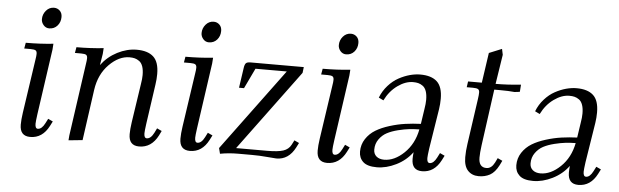

<svg xmlns="http://www.w3.org/2000/svg" viewBox="-43 -762 2955 916"><g transform="rotate(5 1434.0 -304.5)"><path d="M58.1 -411.1 63 -439Q131.8 -439 194.8 -445.8L192.9 -418L147.9 -104Q143.1 -68.8 143.1 -58.1Q143.1 -35.2 155.8 -35.2Q174.8 -35.2 189.9 -64.9L201.2 -86.9L224.1 -76.2L212.9 -54.2Q181.6 6.8 123 6.8Q73.2 6.8 73.2 -47.9Q73.2 -71.8 78.1 -105L116.2 -363.8Q119.1 -380.9 119.1 -391.1Q119.1 -402.8 112.8 -407Q106.4 -411.1 88.9 -411.1ZM129.9 -558.1Q129.9 -581.5 145.3 -599.4Q160.6 -617.2 183.1 -617.2Q199.2 -617.2 210.7 -606.2Q222.2 -595.2 222.2 -576.2Q222.2 -551.3 207 -534.2Q191.9 -517.1 168 -517.1Q151.9 -517.1 140.9 -529.8Q129.9 -542.5 129.9 -558.1Z M300.8 -411.1 305.7 -439Q372.6 -439 435.5 -445.8L433.6 -418L424.8 -363.8Q455.1 -404.8 501.2 -428.5Q547.4 -452.1 593.8 -452.1Q646.5 -452.1 673.6 -427.5Q700.7 -402.8 700.7 -345.2Q700.7 -320.3 696.8 -294.9L669.4 -104Q664.6 -68.8 664.6 -58.1Q664.6 -35.2 677.7 -35.2Q696.8 -35.2 711.9 -64.9L722.7 -86.9L745.6 -76.2L734.9 -54.2Q703.6 6.8 644.5 6.8Q594.7 6.8 594.7 -47.9Q594.7 -71.8 599.6 -105L627.4 -290Q631.8 -315.4 631.8 -334Q631.8 -358.9 626 -375.5Q620.1 -392.1 609.1 -399.9Q598.1 -407.7 587.4 -410.4Q576.7 -413.1 562.5 -413.1Q511.7 -413.1 465.1 -366Q418.5 -318.8 407.7 -244.1L373.5 0L306.6 6.8L308.6 -17.1L357.9 -363.8Q360.8 -380.9 360.8 -391.1Q360.8 -402.8 354.5 -407Q348.1 -411.1 330.6 -411.1Z M822.8 -411.1 827.6 -439Q896.5 -439 959.5 -445.8L957.5 -418L912.6 -104Q907.7 -68.8 907.7 -58.1Q907.7 -35.2 920.4 -35.2Q939.5 -35.2 954.6 -64.9L965.8 -86.9L988.8 -76.2L977.5 -54.2Q946.3 6.8 887.7 6.8Q837.9 6.8 837.9 -47.9Q837.9 -71.8 842.8 -105L880.9 -363.8Q883.8 -380.9 883.8 -391.1Q883.8 -402.8 877.4 -407Q871.1 -411.1 853.5 -411.1ZM894.5 -558.1Q894.5 -581.5 909.9 -599.4Q925.3 -617.2 947.8 -617.2Q963.9 -617.2 975.3 -606.2Q986.8 -595.2 986.8 -576.2Q986.8 -551.3 971.7 -534.2Q956.5 -517.1 932.6 -517.1Q916.5 -517.1 905.5 -529.8Q894.5 -542.5 894.5 -558.1Z M1025.4 -19 1315.4 -411.1H1165.5L1119.1 -314H1095.2L1109.4 -411.1Q1111.8 -427.2 1117.7 -433.1Q1123.5 -439 1140.1 -439H1394.5L1391.1 -411.1L1106.4 -25.9H1254.4Q1306.6 -25.9 1332 -34.2Q1357.4 -42.5 1369.1 -64.9L1380.4 -86.9L1403.3 -76.2L1392.1 -54.2Q1360.8 6.8 1302.2 6.8Q1293.5 6.8 1257.8 3.4Q1222.2 0 1184.1 0H1118.2Q1073.2 0 1032.2 7.8Z M1480 -411.1 1484.9 -439Q1553.7 -439 1616.7 -445.8L1614.7 -418L1569.8 -104Q1564.9 -68.8 1564.9 -58.1Q1564.9 -35.2 1577.6 -35.2Q1596.7 -35.2 1611.8 -64.9L1623 -86.9L1646 -76.2L1634.8 -54.2Q1603.5 6.8 1544.9 6.8Q1495.1 6.8 1495.1 -47.9Q1495.1 -71.8 1500 -105L1538.1 -363.8Q1541 -380.9 1541 -391.1Q1541 -402.8 1534.7 -407Q1528.3 -411.1 1510.7 -411.1ZM1551.8 -558.1Q1551.8 -581.5 1567.1 -599.4Q1582.5 -617.2 1605 -617.2Q1621.1 -617.2 1632.6 -606.2Q1644 -595.2 1644 -576.2Q1644 -551.3 1628.9 -534.2Q1613.8 -517.1 1589.8 -517.1Q1573.7 -517.1 1562.7 -529.8Q1551.8 -542.5 1551.8 -558.1Z M1696.8 -61Q1696.8 -94.7 1714.6 -121.8Q1732.4 -148.9 1760.3 -165.8Q1788.1 -182.6 1825.9 -194.3Q1863.8 -206.1 1900.1 -211.2Q1936.5 -216.3 1974.6 -217.8L1985.4 -290Q1989.7 -315.4 1989.7 -334Q1989.7 -358.9 1983.9 -375.5Q1978 -392.1 1967 -399.9Q1956.1 -407.7 1945.3 -410.4Q1934.6 -413.1 1920.4 -413.1Q1883.8 -413.1 1846.4 -386.2Q1809.1 -359.4 1786.6 -314L1763.7 -325.2Q1776.4 -357.9 1799.3 -383.5Q1822.3 -409.2 1848.9 -423.6Q1875.5 -438 1901.6 -445.1Q1927.7 -452.1 1951.7 -452.1Q2004.4 -452.1 2031.5 -427.5Q2058.6 -402.8 2058.6 -345.2Q2058.6 -320.3 2054.7 -294.9L2024.4 -104Q2019.5 -68.8 2019.5 -58.1Q2019.5 -35.2 2032.7 -35.2Q2051.3 -35.2 2066.4 -64.9L2077.6 -86.9L2100.6 -76.2L2089.4 -54.2Q2058.1 6.8 1999.5 6.8Q1949.7 6.8 1949.7 -47.9Q1949.7 -60.5 1951.7 -80.1Q1921.9 -39.6 1875 -16.4Q1828.1 6.8 1782.7 6.8Q1737.3 6.8 1717 -12Q1696.8 -30.8 1696.8 -61ZM1763.7 -76.2Q1763.7 -55.7 1777.6 -43.9Q1791.5 -32.2 1814.5 -32.2Q1863.8 -32.2 1909.9 -76.4Q1956.1 -120.6 1969.7 -190.9Q1944.3 -190.4 1921.6 -188Q1898.9 -185.5 1868.4 -178Q1837.9 -170.4 1816.2 -158.9Q1794.4 -147.5 1779.1 -126Q1763.7 -104.5 1763.7 -76.2Z M2177.2 -411.1 2181.2 -439H2247.1L2268.1 -583L2329.1 -607.9L2335 -580.1L2313 -439Q2369.1 -439 2434.1 -445.8L2432.1 -418L2431.2 -411.1L2406.2 -408.2Q2379.4 -411.1 2336.9 -411.1H2309.1L2272 -141.1Q2267.1 -104.5 2267.1 -82Q2267.1 -35.2 2304.2 -35.2Q2328.1 -35.2 2343.3 -64.9L2354 -86.9L2377 -76.2L2366.2 -54.2Q2348.1 -19 2324.5 -6.1Q2300.8 6.8 2271 6.8Q2238.3 6.8 2218.8 -14.2Q2199.2 -35.2 2199.2 -78.1Q2199.2 -107.9 2204.1 -141.1L2235.4 -359.9Q2238.3 -379.4 2238.3 -391.1Q2238.3 -402.8 2231.4 -407Q2224.6 -411.1 2207 -411.1Z M2445.3 -61Q2445.3 -94.7 2463.1 -121.8Q2481 -148.9 2508.8 -165.8Q2536.6 -182.6 2574.5 -194.3Q2612.3 -206.1 2648.7 -211.2Q2685.1 -216.3 2723.1 -217.8L2733.9 -290Q2738.3 -315.4 2738.3 -334Q2738.3 -358.9 2732.4 -375.5Q2726.6 -392.1 2715.6 -399.9Q2704.6 -407.7 2693.8 -410.4Q2683.1 -413.1 2668.9 -413.1Q2632.3 -413.1 2595 -386.2Q2557.6 -359.4 2535.2 -314L2512.2 -325.2Q2524.9 -357.9 2547.9 -383.5Q2570.8 -409.2 2597.4 -423.6Q2624 -438 2650.1 -445.1Q2676.3 -452.1 2700.2 -452.1Q2752.9 -452.1 2780 -427.5Q2807.1 -402.8 2807.1 -345.2Q2807.1 -320.3 2803.2 -294.9L2772.9 -104Q2768.1 -68.8 2768.1 -58.1Q2768.1 -35.2 2781.2 -35.2Q2799.8 -35.2 2814.9 -64.9L2826.2 -86.9L2849.1 -76.2L2837.9 -54.2Q2806.6 6.8 2748 6.8Q2698.2 6.8 2698.2 -47.9Q2698.2 -60.5 2700.2 -80.1Q2670.4 -39.6 2623.5 -16.4Q2576.7 6.8 2531.2 6.8Q2485.8 6.8 2465.6 -12Q2445.3 -30.8 2445.3 -61ZM2512.2 -76.2Q2512.2 -55.7 2526.1 -43.9Q2540 -32.2 2563 -32.2Q2612.3 -32.2 2658.4 -76.4Q2704.6 -120.6 2718.3 -190.9Q2692.9 -190.4 2670.2 -188Q2647.5 -185.5 2616.9 -178Q2586.4 -170.4 2564.7 -158.9Q2543 -147.5 2527.6 -126Q2512.2 -104.5 2512.2 -76.2Z"/></g></svg>

Font: Dihjauti S
Style: Italic
Weight: 400
Italic angle: -9°
Designer: T. Christopher White
Version: Version 3.0.0